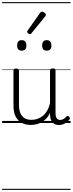

<svg xmlns="http://www.w3.org/2000/svg" viewBox="-20 -1161 686 1812"><path d="M270 18Q222 18 185 -1.5Q148 -21 127.5 -61.5Q107 -102 107 -166V-496Q107 -505 113 -509.5Q119 -514 132 -514Q146 -514 152.5 -509.5Q159 -505 159 -496V-171Q159 -127 171.5 -95.5Q184 -64 210 -47Q236 -30 277 -30Q306 -30 333 -39Q360 -48 383 -66.5Q406 -85 424 -115Q442 -145 452 -186V-496Q452 -506 458.5 -510.5Q465 -515 479 -515Q492 -515 498 -510.5Q504 -506 504 -496V-93Q504 -73 508.5 -58.5Q513 -44 523 -36.5Q533 -29 547 -29Q557 -29 567 -32.5Q577 -36 587 -43Q597 -50 607 -61Q613 -67 620 -66.5Q627 -66 633 -59Q638 -54 639.5 -47Q641 -40 636 -34Q625 -19 609 -7Q593 5 575 12Q557 19 537 19Q517 19 502 13Q487 7 476 -5Q465 -17 459 -35Q453 -53 452 -76V-97Q437 -63 415.5 -41Q394 -19 370 -6Q346 7 320.5 12.5Q295 18 270 18ZM185 -683Q163 -683 152.5 -695Q142 -707 142 -732Q142 -757 152.5 -769.5Q163 -782 185 -782Q207 -782 218 -769.5Q229 -757 229 -732Q229 -707 218 -695Q207 -683 185 -683ZM421 -683Q399 -683 388.5 -695Q378 -707 378 -732Q378 -757 388.5 -769.5Q399 -782 421 -782Q443 -782 454 -769.5Q465 -757 465 -732Q465 -707 454 -695Q443 -683 421 -683ZM263 -838Q256 -838 246 -846Q236 -854 236 -861Q236 -863 237.5 -866Q239 -869 241 -873L360 -1042Q364 -1047 367.5 -1049Q371 -1051 377 -1051Q383 -1051 391.5 -1046.5Q400 -1042 406.5 -1035Q413 -1028 413 -1022Q413 -1017 411.5 -1014.5Q410 -1012 407 -1007L276 -846Q270 -838 263 -838ZM0 621H646V631H0ZM0 -20H646V0H0ZM0 -505H646V-500H0ZM0 -1141H646V-1131H0Z"/></svg>

Font: Playwrite BR Guides
Style: Regular
Weight: 400
Designer: Veronika Burian, José Scaglione
Foundry: TypeTogether
Version: Version 1.003